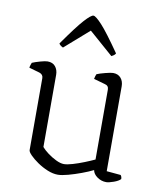

<svg xmlns="http://www.w3.org/2000/svg" viewBox="-84 -811 739 883"><g transform="rotate(10 285.5 -369.5)"><path d="M246 5Q223 5 197.5 -5.5Q172 -16 149.5 -31.5Q127 -47 113 -61.5Q99 -76 99 -84V-420Q99 -437 81 -443L32 -457Q33 -465 35.5 -471.5Q38 -478 39 -481Q53 -487 76 -493.5Q99 -500 110 -500Q134 -500 146.5 -484.5Q159 -469 159 -446V-109Q169 -97 187.5 -83Q206 -69 227.5 -58.5Q249 -48 265 -48Q280 -48 305.5 -55.5Q331 -63 358.5 -74Q386 -85 405 -94V-420Q405 -439 387 -443L334 -458Q337 -473 341 -481Q355 -487 380.5 -493.5Q406 -500 416 -500Q439 -500 452 -485Q465 -470 465 -446V-50L531 -44Q537 -37 537 -26Q528 -16 505.5 -8Q483 0 471 0Q448 0 429 -13.5Q410 -27 407 -45Q385 -34 354 -22.5Q323 -11 293.5 -3Q264 5 246 5ZM168 -575Q158 -580 154 -584Q150 -588 149 -591Q210 -678 240 -711Q270 -744 281 -744Q292 -744 322 -711.5Q352 -679 413 -591Q412 -588 408 -584Q404 -580 394 -575L281 -674Z"/></g></svg>

Font: Texturina Thin
Style: Regular
Weight: 100
Designer: Guillermo Torres Carreño
Foundry: Omnibus-Type
Version: Version 1.002; ttfautohint (v1.8.3)